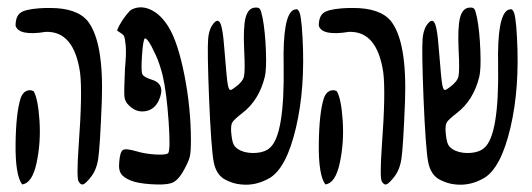

<svg xmlns="http://www.w3.org/2000/svg" viewBox="-20 -753 1469 530"><path d="M118 -731Q192 -731 222 -695Q267 -638 261 -473Q256 -346 251 -314Q246 -282 229 -262Q216 -246 209.5 -244Q203 -242 197 -252Q191 -262 197 -349Q208 -497 201 -553Q184 -668 106 -665Q32 -653 23 -682Q23 -707 35.5 -717Q48 -727 87 -730Q98 -731 118 -731ZM63 -504Q68 -504 73 -501Q85 -480 89 -420Q93 -360 81 -303.5Q69 -247 41 -244Q22 -270 23 -355.5Q24 -441 37 -482Q45 -504 63 -504Z M309 -304Q311 -334 319.5 -339Q328 -344 358 -335Q382 -328 410 -326.5Q438 -325 444 -330Q451 -338 445.5 -417.5Q440 -497 429 -545Q426 -557 421 -572.5Q416 -588 410 -601Q404 -614 398 -625.5Q392 -637 387 -642.5Q382 -648 380 -647Q375 -644 372 -600Q369 -556 373 -548Q377 -540 399 -533Q439 -521 418 -475Q406 -450 381 -446Q356 -442 336 -462Q325 -472 323.5 -486Q322 -500 325 -564Q329 -606 327 -627.5Q325 -649 322 -654Q319 -659 304 -668Q302 -669 309.5 -683Q317 -697 328 -711Q339 -725 344 -727Q369 -739 396.5 -726Q424 -713 445 -679Q471 -637 489 -546Q507 -455 507 -365Q507 -334 504 -321Q501 -308 489 -286Q471 -252 451 -247Q434 -242 396.5 -244.5Q359 -247 340 -255Q321 -263 314 -273.5Q307 -284 309 -304Z M644 -244Q623 -246 602 -257Q577 -270 570 -305.5Q563 -341 557 -484Q552 -613 554.5 -645Q557 -677 573 -692Q587 -705 593 -672Q597 -652 600 -610Q606 -533 609 -518Q611 -509 613 -506.5Q615 -504 618 -505Q621 -506 629 -512Q650 -527 653.5 -542Q657 -557 654 -615Q651 -678 658 -704.5Q665 -731 684 -732Q694 -733 697.5 -728Q701 -723 705 -703Q712 -666 714 -613.5Q716 -561 711 -541Q695 -476 649 -441Q626 -423 621.5 -415.5Q617 -408 618 -390Q620 -364 625 -354Q630 -344 645 -337Q664 -329 688 -331Q712 -333 725 -345Q766 -380 763 -573Q760 -712 791 -726Q795 -727 798 -727.5Q801 -728 803.5 -724.5Q806 -721 807.5 -716.5Q809 -712 810.5 -702Q812 -692 813 -680.5Q814 -669 815 -651Q823 -511 797 -400.5Q771 -290 725 -262Q686 -239 644 -244Z M955 -731Q1029 -731 1059 -695Q1104 -638 1098 -473Q1093 -346 1088 -314Q1083 -282 1066 -262Q1053 -246 1046.5 -244Q1040 -242 1034 -252Q1028 -262 1034 -349Q1045 -497 1038 -553Q1021 -668 943 -665Q869 -653 860 -682Q860 -707 872.5 -717Q885 -727 924 -730Q935 -731 955 -731ZM900 -504Q905 -504 910 -501Q922 -480 926 -420Q930 -360 918 -303.5Q906 -247 878 -244Q859 -270 860 -355.5Q861 -441 874 -482Q882 -504 900 -504Z M1236 -244Q1215 -246 1194 -257Q1169 -270 1162 -305.5Q1155 -341 1149 -484Q1144 -613 1146.5 -645Q1149 -677 1165 -692Q1179 -705 1185 -672Q1189 -652 1192 -610Q1198 -533 1201 -518Q1203 -509 1205 -506.5Q1207 -504 1210 -505Q1213 -506 1221 -512Q1242 -527 1245.5 -542Q1249 -557 1246 -615Q1243 -678 1250 -704.5Q1257 -731 1276 -732Q1286 -733 1289.5 -728Q1293 -723 1297 -703Q1304 -666 1306 -613.5Q1308 -561 1303 -541Q1287 -476 1241 -441Q1218 -423 1213.5 -415.5Q1209 -408 1210 -390Q1212 -364 1217 -354Q1222 -344 1237 -337Q1256 -329 1280 -331Q1304 -333 1317 -345Q1358 -380 1355 -573Q1352 -712 1383 -726Q1387 -727 1390 -727.5Q1393 -728 1395.5 -724.5Q1398 -721 1399.5 -716.5Q1401 -712 1402.5 -702Q1404 -692 1405 -680.5Q1406 -669 1407 -651Q1415 -511 1389 -400.5Q1363 -290 1317 -262Q1278 -239 1236 -244Z"/></svg>

Font: Amit
Style: Regular
Weight: 400
Version: Version 1.1